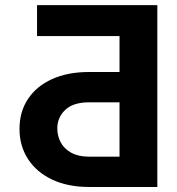

<svg xmlns="http://www.w3.org/2000/svg" viewBox="-20 -744 703 764"><path d="M606 0H334.5Q249.5 0 187.3 -29.5Q125 -59.1 91.3 -111.3Q57.6 -163.6 57.6 -231Q57.6 -299.3 91.3 -350.1Q125 -400.9 187 -429.2Q249 -457.5 334.5 -457.5H455.6V-600.6H127.4V-723.6H606ZM455.6 -120.6V-336.9H334.5Q271 -336.9 239.5 -306.6Q208 -276.4 208 -232.9Q208 -202.6 221.9 -177Q235.8 -151.4 263.9 -136Q292 -120.6 334.5 -120.6Z"/></svg>

Font: Inter 18pt
Style: Bold
Weight: 700
Designer: Rasmus Andersson
Foundry: rsms
Version: Version 4.001;git-66647c0bb